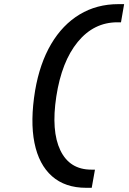

<svg xmlns="http://www.w3.org/2000/svg" viewBox="-20 -811 626 929"><path d="M580.6 -791 565.4 -703.1H547.9Q434.1 -703.1 356.2 -608.2Q278.3 -513.2 252.4 -343.8Q227.1 -177.2 272 -83.7Q316.9 9.8 421.9 9.8H439.5L423.8 97.7H397Q294.9 97.7 231.4 41.5Q168 -14.6 146.7 -119.9Q125.5 -225.1 149.9 -373Q172.4 -504.4 227.5 -597.9Q282.7 -691.4 365.5 -741.2Q448.2 -791 553.2 -791Z"/></svg>

Font: Cascadia Mono
Style: Italic
Weight: 400
Italic angle: -10°
Monospace: yes
Designer: Aaron Bell
Foundry: Saja Typeworks
Version: Version 2404.023; ttfautohint (v1.8.4)